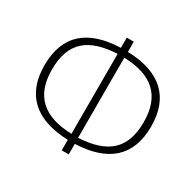

<svg xmlns="http://www.w3.org/2000/svg" viewBox="-159 -893 1112 1092"><g transform="rotate(30 397.0 -347.0)"><path d="M747 -349C747 -538 638 -644 420 -650V-717H374V-650C162 -643 47 -546 47 -347C47 -158 156 -53 374 -46V23H420V-46C632 -54 747 -151 747 -349ZM419 -85V-611C603 -606 698 -522 698 -349C698 -168 602 -95 419 -85ZM96 -347C96 -529 192 -602 375 -611V-86C191 -91 96 -175 96 -347Z"/></g></svg>

Font: Fira Sans ExtraLight
Style: Regular
Weight: 200
Designer: bBox Type GmbH & Carrois Corporate GbR & Edenspiekermann AG
Foundry: bBox Type GmbH & Carrois Corporate GbR & Edenspiekermann AG
Version: Version 4.300;PS 004.300;hotconv 1.0.88;makeotf.lib2.5.64775